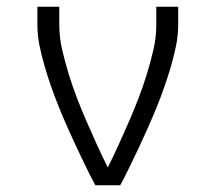

<svg xmlns="http://www.w3.org/2000/svg" viewBox="-20 -550 640 570"><path d="M263 0Q248 -28 234 -57Q220 -86 206.5 -114.5Q193 -143 180 -172.5Q167 -202 155 -231.5Q143 -261 132.5 -291Q122 -321 113 -351.5Q104 -382 97.5 -413.5Q91 -445 91 -477V-530H156V-477Q156 -439 164.5 -402.5Q173 -366 184 -330Q195 -294 208.5 -259Q222 -224 237 -189.5Q252 -155 267.5 -121Q283 -87 300 -53Q317 -87 332.5 -121Q348 -155 363 -189.5Q378 -224 391.5 -259Q405 -294 416 -330Q427 -366 435.5 -402.5Q444 -439 444 -477V-530H509V-477Q509 -445 502.5 -413.5Q496 -382 487 -351.5Q478 -321 467.5 -291Q457 -261 445 -231.5Q433 -202 420 -172.5Q407 -143 393.5 -114.5Q380 -86 366 -57Q352 -28 337 0Z"/></svg>

Font: Iosevka Curly Light Extended
Style: Regular
Weight: 300
Width: 7
Monospace: yes
Designer: Belleve Invis
Foundry: Belleve Invis
Version: Version 11.1.0; ttfautohint (v1.8.3)